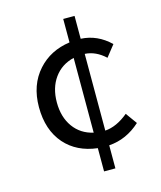

<svg xmlns="http://www.w3.org/2000/svg" viewBox="-114 -813 784 933"><g transform="rotate(-15 277.5 -346.5)"><path d="M293 -534Q230 -519 194 -469Q158 -419 158 -346Q158 -272 194 -222Q230 -172 293 -158ZM508 -149Q438 -85 350 -79V37H293V-80Q190 -92 130 -160Q68 -231 68 -346Q68 -458 133 -530Q194 -598 293 -612V-730H350V-615Q433 -611 497 -549L452 -492Q405 -536 350 -539V-153Q408 -157 467 -206Z"/></g></svg>

Font: KaiGen Gothic CN Regular
Style: Regular
Weight: 400
Designer: Ryoko NISHIZUKA  (kana & ideographs); Paul D. Hunt (Latin, Greek & Cyrillic); Wenlong ZHANG  (bopomofo); Sandoll Communi
Foundry: Adobe Systems Incorporated
Version: Version 1.002.20150501